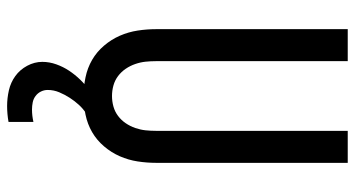

<svg xmlns="http://www.w3.org/2000/svg" viewBox="-249 -526 998 540"><g transform="rotate(90 250.0 -256.0)"><path d="M250 8Q224 8 197.5 2.5Q171 -3 148.5 -16Q126 -29 108.5 -49.5Q91 -70 80.5 -94Q70 -118 66 -144Q62 -170 62 -196V-735H152V-196Q152 -181 153.5 -166.5Q155 -152 160 -137.5Q165 -123 173.5 -110.5Q182 -98 194 -89Q206 -80 220.5 -76Q235 -72 250 -72Q265 -72 279.5 -76Q294 -80 306 -89Q318 -98 326.5 -110.5Q335 -123 340 -137.5Q345 -152 346.5 -166.5Q348 -181 348 -196V-735H438V-196Q438 -170 434 -144Q430 -118 419.5 -94Q409 -70 391.5 -49.5Q374 -29 351.5 -16Q329 -3 302.5 2.5Q276 8 250 8ZM278 223Q256 223 234 218Q212 213 194 200Q176 187 165 166.5Q154 146 154 124Q154 104 161 84.5Q168 65 179 48.5Q190 32 204 17.5Q218 3 234 -8H300V0Q286 9 275 21Q264 33 255 47Q246 61 239.5 76.5Q233 92 233 109Q233 119 237.5 128Q242 137 250 143Q258 149 268 151Q278 153 288 153Q297 153 305.5 152Q314 151 323 149V219Q312 221 300.5 222Q289 223 278 223Z"/></g></svg>

Font: Iosevka Fixed Medium
Style: Regular
Weight: 500
Monospace: yes
Designer: Belleve Invis
Foundry: Belleve Invis
Version: Version 32.3.0